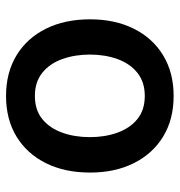

<svg xmlns="http://www.w3.org/2000/svg" viewBox="1 -594 604 646"><g transform="rotate(-90 303.0 -271.0)"><path d="M303.2 11.2Q224.6 11.2 166.7 -23.9Q108.9 -59.1 77.1 -122.6Q45.4 -186 45.4 -270Q45.4 -355 77.1 -418.7Q108.9 -482.4 166.7 -517.6Q224.6 -552.7 303.2 -552.7Q381.3 -552.7 439.5 -517.6Q497.6 -482.4 529.3 -418.7Q561 -355 561 -270Q561 -186 529.3 -122.6Q497.6 -59.1 439.5 -23.9Q381.3 11.2 303.2 11.2ZM303.2 -85.9Q350.1 -85.9 381.1 -110.8Q412.1 -135.7 427.2 -177.7Q442.4 -219.7 442.4 -270.5Q442.4 -321.3 427.2 -363.5Q412.1 -405.8 381.1 -430.7Q350.1 -455.6 303.2 -455.6Q255.9 -455.6 225.3 -430.7Q194.8 -405.8 179.7 -363.8Q164.6 -321.8 164.6 -270.5Q164.6 -219.7 179.7 -177.7Q194.8 -135.7 225.3 -110.8Q255.9 -85.9 303.2 -85.9Z"/></g></svg>

Font: Inter Cardless
Style: Medium
Weight: 500
Designer: Rasmus Andersson
Foundry: rsms
Version: Version 4.001;git-9221beed3